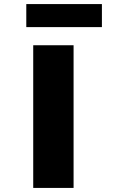

<svg xmlns="http://www.w3.org/2000/svg" viewBox="-20 -922 630 942"><path d="M143 0V-700H341V0ZM109 -789V-902H480V-789Z"/></svg>

Font: Mach ExtraBold
Style: Regular
Weight: 800
Version: Version 1.002